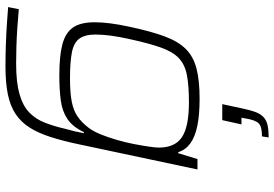

<svg xmlns="http://www.w3.org/2000/svg" viewBox="-174 -644 1027 720"><g transform="rotate(90 340.0 -283.5)"><path d="M228 210Q188 210 146 208.5Q104 207 67 204.5Q30 202 6 200L14 160Q47 163 83.5 165.5Q120 168 154.5 169Q189 170 218 170Q288 170 332 157.5Q376 145 401 121Q426 97 439.5 62.5Q453 28 463 -16Q468 -33 472 -50Q476 -67 479 -84H475Q455 -42 426 -22.5Q397 -3 356.5 2.5Q316 8 261 8Q189 8 145.5 -3.5Q102 -15 82.5 -43.5Q63 -72 63 -124Q63 -150 67 -182.5Q71 -215 80 -256Q97 -336 116 -387Q135 -438 163.5 -466.5Q192 -495 237 -506.5Q282 -518 350 -518Q410 -518 451.5 -509.5Q493 -501 517.5 -483Q542 -465 550 -438H554L576 -510H615L521 -67Q508 -5 493 41.5Q478 88 457.5 120Q437 152 407 172Q377 192 333.5 201Q290 210 228 210ZM273 -32Q327 -32 360.5 -38.5Q394 -45 416.5 -60.5Q439 -76 458 -101Q472 -119 483.5 -147.5Q495 -176 504.5 -209Q514 -242 520 -273.5Q526 -305 529.5 -329.5Q533 -354 533 -365Q533 -426 493.5 -452Q454 -478 363 -478Q301 -478 261.5 -470.5Q222 -463 198 -440.5Q174 -418 158 -373.5Q142 -329 126 -255Q117 -215 113 -183.5Q109 -152 109 -128Q109 -88 124.5 -67Q140 -46 176.5 -39Q213 -32 273 -32ZM370 -603 387 -682Q393 -710 400 -728.5Q407 -747 419 -758Q431 -769 449.5 -773Q468 -777 495 -777L491 -752Q455 -752 442.5 -740Q430 -728 424 -692L421 -675H446L430 -603Z"/></g></svg>

Font: Saira Expanded ExtraLight
Style: Italic
Weight: 250
Width: 7
Italic angle: -12°
Designer: Hector Gatti with collaboration of the Omnibus-Type team
Foundry: Omnibus-Type
Version: Version 1.101